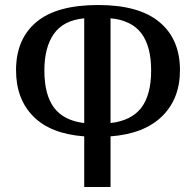

<svg xmlns="http://www.w3.org/2000/svg" viewBox="-20 -746 782 766"><path d="M316 0V-202Q182 -212 113 -281.5Q44 -351 44 -466Q44 -590 125 -658Q206 -726 372 -726Q534 -726 616 -658Q698 -590 698 -466Q698 -352 626.5 -282Q555 -212 421 -202V0ZM316 -255V-673Q233 -665 195 -611Q157 -557 157 -465Q157 -368 195.5 -316.5Q234 -265 316 -255ZM421 -255Q505 -265 544 -316.5Q583 -368 583 -465Q583 -561 544 -613Q505 -665 421 -673Z"/></svg>

Font: Noto Serif Georgian SemiCondensed Medium
Style: Regular
Weight: 500
Width: 4
Designer: Monotype Design Team, Akaki Razmadze
Foundry: Google LLC
Version: Version 2.003; ttfautohint (v1.8.4.7-5d5b)